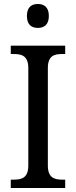

<svg xmlns="http://www.w3.org/2000/svg" viewBox="-20 -943 381 963"><path d="M170 -803C200 -803 225 -818 225 -863C225 -908 200 -923 170 -923C139 -923 115 -908 115 -863C115 -818 139 -803 170 -803ZM34 0H307V-42H292C252 -42 220 -52 220 -113V-601C220 -663 251 -672 292 -672H307V-714H34V-672H50C89 -672 122 -663 122 -601V-113C122 -51 89 -42 50 -42H34Z"/></svg>

Font: Noto Serif Devanagari SemiCondensed
Style: Regular
Weight: 400
Width: 4
Designer: Universal Thirst, Indian Type Foundry and the Monotype Design Team
Foundry: Monotype Imaging Inc.
Version: Version 2.004